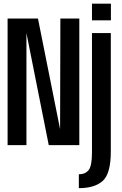

<svg xmlns="http://www.w3.org/2000/svg" viewBox="-20 -774 649 1024"><path d="M20.5 0V-675H182.5L300.5 -85L302 -675H403V0H240L121 -597.5V0ZM400.5 229.5V155.5Q435 155.5 452.8 133Q470.5 110.5 470.5 40V-597.5H571V33.5Q571 152.5 527.8 191Q484.5 229.5 400.5 229.5ZM470.5 -754.5H571.5V-665.5H470.5Z"/></svg>

Font: Anybody Condensed Medium
Style: Regular
Weight: 500
Width: 3
Designer: Tyler Finck
Foundry: Etcetera Type Company
Version: Version 1.010; ttfautohint (v1.8.3) -l 8 -r 50 -G 200 -x 14 